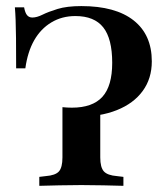

<svg xmlns="http://www.w3.org/2000/svg" viewBox="-20 -602 536 622"><path d="M227.4 -223.4Q214.5 -223.4 203.2 -224.2Q191.9 -225 182.3 -225.8V-254.8Q190.3 -254 198 -253.6Q205.6 -253.2 212.9 -253.2Q279.8 -253.2 311.7 -288.3Q343.5 -323.4 343.5 -398.4Q343.5 -476.6 314.5 -513.3Q285.5 -550 224.2 -550Q180.6 -550 146.4 -529.4Q112.1 -508.9 90.7 -471.4Q69.4 -433.9 62.1 -380.6H32.3Q32.3 -441.1 31.9 -477.8Q31.5 -514.5 30.6 -537.1Q29.8 -559.7 28.2 -578.2H58.1Q61.3 -560.5 67.7 -552.8Q74.2 -545.2 84.7 -545.2Q99.2 -545.2 117.7 -554.4Q136.3 -563.7 166.5 -573Q196.8 -582.3 243.5 -582.3Q354 -582.3 412.9 -535.9Q471.8 -489.5 471.8 -403.2Q471.8 -347.6 442.3 -307.3Q412.9 -266.9 358.5 -245.2Q304 -223.4 227.4 -223.4ZM237.9 -2.4Q202.4 -2.4 172.2 -1.6Q141.9 -0.8 107.3 0V-29L128.2 -31.5Q159.7 -33.9 171 -46.8Q182.3 -59.7 182.3 -91.9V-240.3Q212.9 -238.7 244 -241.1Q275 -243.5 304.8 -252.4V-91.9Q304.8 -59.7 316.5 -46.8Q328.2 -33.9 358.9 -31.5L379.8 -29V0Q345.2 -0.8 315.3 -1.6Q285.5 -2.4 249.2 -2.4H243.5Z"/></svg>

Font: Playfair 5pt SemiExpanded Light
Style: Bold
Weight: 700
Version: Version 2.203